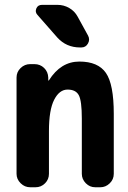

<svg xmlns="http://www.w3.org/2000/svg" viewBox="-20 -790 540 810"><path d="M222.7 -769.5Q249 -769.5 272 -756.3Q294.9 -743.2 307.6 -719.7L351.6 -639.6Q360.4 -623 351.1 -606.4Q341.8 -589.8 323.2 -589.8H317.4Q259.8 -589.8 221.7 -631.8L137.7 -727.5Q127 -739.3 133.3 -754.4Q139.6 -769.5 157.2 -769.5ZM460 -309.6V-56.6Q460 -33.2 442.9 -16.6Q425.8 0 403.3 0H381.8Q358.4 0 341.8 -17.1Q325.2 -34.2 325.2 -56.6V-290Q325.2 -364.3 312.5 -388.2Q299.8 -412.1 265.1 -412.1Q230.5 -412.1 208.5 -369.1Q186.5 -326.2 186.5 -237.3V-56.6Q186.5 -33.2 169.9 -16.6Q153.3 0 129.9 0H107.4Q84 0 66.9 -17.1Q49.8 -34.2 49.8 -56.6V-462.9Q49.8 -486.3 66.9 -502.9Q84 -519.5 107.4 -519.5H125Q149.4 -519.5 166 -503.4Q182.6 -487.3 183.6 -462.9V-451.2Q183.6 -450.2 184.6 -450.2Q186.5 -450.2 186.5 -451.2Q236.3 -530.3 314.9 -530.3Q393.6 -530.3 426.8 -482.4Q460 -434.6 460 -309.6Z"/></svg>

Font: Rounded Mgen+ 1m bold
Style: Bold
Weight: 700
Designer: [Source Han Sans]
Ryoko NISHIZUKA  (kana & ideographs); Paul D. Hunt (Latin, Greek & Cyrillic); Wenlong ZHANG  (bopomofo
Version: Version 1.059.20150602